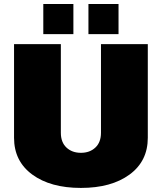

<svg xmlns="http://www.w3.org/2000/svg" viewBox="-20 -920 807 957"><path d="M420.8 -750V-900H570.8V-750ZM195.8 -750V-900H345.8V-750ZM50 -233.3V-700H283.3V-258.3Q283.3 -210.8 311.2 -184.6Q339.2 -158.3 383.3 -158.3Q427.5 -158.3 455.4 -184.6Q483.3 -210.8 483.3 -258.3V-700H716.7V-233.3Q716.7 -116.7 625.8 -50Q535 16.7 383.3 16.7Q231.7 16.7 140.8 -50Q50 -116.7 50 -233.3Z"/></svg>

Font: BoonTook
Style: Regular
Weight: 400
Designer: Sungsit Sawaiwan
Foundry: FontUni
Version: Version 3.0